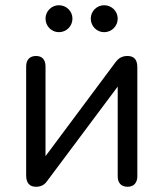

<svg xmlns="http://www.w3.org/2000/svg" viewBox="-20 -707 624 734"><path d="M118 7C142 7 154 -5 164 -20L430 -376V-33C430 -8 443 7 468 7C491 7 505 -8 505 -33V-450C505 -481 491 -493 467 -493C443 -493 430 -481 420 -467L154 -110V-453C154 -479 141 -493 118 -493C94 -493 80 -479 80 -453V-37C80 -6 94 7 118 7ZM205 -584C234 -584 257 -607 257 -636C257 -664 234 -687 205 -687C177 -687 154 -664 154 -636C154 -607 177 -584 205 -584ZM378 -584C407 -584 430 -607 430 -636C430 -664 407 -687 378 -687C350 -687 327 -664 327 -636C327 -607 350 -584 378 -584Z"/></svg>

Font: SN Pro Book
Style: Regular
Weight: 350
Designer: Tobias Whetton
Foundry: Supernotes
Version: Version 1.003;Glyphs 3.3 (3324)